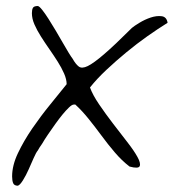

<svg xmlns="http://www.w3.org/2000/svg" viewBox="-20 -545 574 626"><path d="M19.5 30.3Q19.5 -5.9 38.6 -45.9Q57.6 -85.9 85.4 -126.5Q113.3 -167 143.6 -204.1Q173.8 -241.2 197.3 -270.5Q197.3 -286.1 189 -305.2Q180.7 -324.2 168 -344.2Q155.3 -364.3 140.6 -385.3Q126 -406.2 113.3 -426.3Q100.6 -446.3 92.3 -465.3Q84 -484.4 84 -502Q84 -513.7 87.4 -519.5Q90.8 -525.4 103.5 -525.4Q108.4 -524.4 117.7 -512.7Q127 -501 138.2 -483.4Q149.4 -465.8 161.6 -445.3Q173.8 -424.8 184.6 -405.8Q195.3 -386.7 204.1 -372.6Q212.9 -358.4 216.8 -353.5Q226.6 -335.9 236.8 -328.1Q247.1 -320.3 266.1 -329.6Q285.2 -338.9 319.3 -368.2Q353.5 -397.5 410.2 -454.1Q417 -460 434.6 -470.7Q452.1 -481.4 471.2 -487.8Q490.2 -494.1 506.8 -492.2Q523.4 -490.2 526.4 -470.7Q495.1 -451.2 460.4 -426.8Q425.8 -402.3 392.1 -374.5Q358.4 -346.7 327.1 -317.4Q295.9 -288.1 273.4 -259.8Q282.2 -235.4 303.2 -204.6Q324.2 -173.8 348.1 -142.6Q372.1 -111.3 394.5 -82.5Q417 -53.7 428.2 -33.2Q439.5 -12.7 435.5 -3.4Q431.6 5.9 402.3 -2Q377 -21.5 354.5 -47.9Q332 -74.2 311.5 -102.1Q291 -129.9 269.5 -156.7Q248 -183.6 225.6 -204.1H220.7Q214.8 -204.1 205.1 -194.8Q195.3 -185.5 184.1 -171.9Q172.9 -158.2 160.6 -141.1Q148.4 -124 136.7 -106.9Q125 -89.8 117.2 -76.2Q107.4 -62.5 103.5 -54.7Q97.7 -47.9 89.8 -29.8Q82 -11.7 73.2 7.8Q64.5 27.3 54.7 43Q44.9 58.6 38.1 60.5Q26.4 60.5 22.9 52.2Q19.5 43.9 19.5 30.3Z"/></svg>

Font: Indie Flower
Style: Regular
Weight: 400
Designer: Kimberly Geswein
Foundry: Kimberly Geswein
Version: Version 1.001 2010